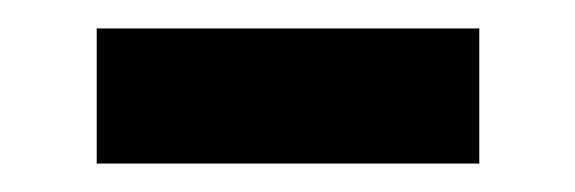

<svg xmlns="http://www.w3.org/2000/svg" viewBox="-20 -352 404 135"><path d="M48 -237V-332H317V-237Z"/></svg>

Font: Noto Sans KR SemiBold
Style: Regular
Weight: 600
Designer: Ryoko NISHIZUKA  (kana, bopomofo & ideographs); Paul D. Hunt (Latin, Greek & Cyrillic); Sandoll Communications , Soo-you
Foundry: Adobe
Version: Version 2.004-H2;hotconv 1.0.118;makeotfexe 2.5.65603